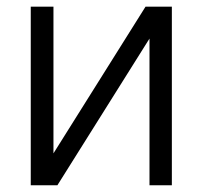

<svg xmlns="http://www.w3.org/2000/svg" viewBox="-20 -550 602 570"><path d="M412.1 -530.3H490.2V0H423.8V-435.5L150.4 0H71.3V-530.3H138.7V-94.7Z"/></svg>

Font: Pretendard Light
Style: Regular
Weight: 300
Designer: Base glyphs from Inter by Rasmus Andersson; Hangeul glyphs from Noto Sans CJK(Source Han Sans) by Jang Soo-young and Kan
Foundry: Kil Hyung-jin
Version: Version 1.309